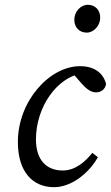

<svg xmlns="http://www.w3.org/2000/svg" viewBox="-20 -761 459 794"><path d="M203.5 13.1C272.5 13.1 344.8 -40.6 384.9 -110.8L361.8 -128.9C334.5 -94.6 293.3 -55.9 239.6 -55.9C173.7 -55.9 128.7 -97.7 128.7 -184.5C128.7 -320.6 217.7 -440.5 314.9 -456.2L272.7 -467.1L317.7 -415.4C335.7 -395.2 354.7 -379 377 -379C395.5 -379 414.8 -389.4 418.7 -413.8C407.6 -457.2 372.2 -487.3 310.9 -487.3C184.8 -487.3 53.9 -343.1 53.9 -174C53.9 -49.2 116.1 13.1 203.5 13.1ZM338.7 -626.1C368.1 -626.1 394.4 -655.4 394.4 -687.8C394.4 -720 373.3 -741.2 343 -741.2C313.7 -741.2 287.3 -713 287.3 -679.5C287.3 -647.2 308.5 -626.1 338.7 -626.1Z"/></svg>

Font: Source Serif Variable
Style: Italic
Weight: 389
Italic angle: -12°
Designer: Frank Grießhammer
Foundry: Adobe Systems Incorporated
Version: Version 3.001;hotconv 1.0.111;makeotfexe 2.5.65597